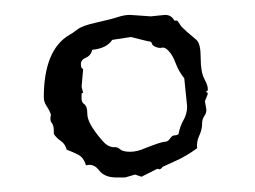

<svg xmlns="http://www.w3.org/2000/svg" viewBox="-20 -662 349 263"><path d="M206.1 -641.6Q214.8 -641.6 218.8 -633.8H222.7Q224.6 -631.8 226.6 -628.4Q228.5 -625 235.8 -618.7Q243.2 -612.3 249 -607.4Q254.9 -602.5 254.9 -583Q254.9 -563.5 259.8 -554.2Q264.6 -544.9 264.6 -541V-538.1L262.7 -537.1Q262.7 -535.2 263.7 -535.2Q264.6 -535.2 264.6 -533.2L260.7 -523.4L262.7 -511.7Q262.7 -506.8 259.8 -502.9Q256.8 -499 256.8 -491.7Q256.8 -484.4 252.9 -476.1Q249 -467.8 250 -459Q235.4 -448.2 221.2 -441.9Q207 -435.5 203.1 -433.6L200.2 -430.7Q198.2 -429.7 197.8 -430.2Q197.3 -430.7 195.3 -430.7L173.8 -419.9L165 -422.9L151.4 -418.9H139.6Q123 -418.9 115.7 -428.7Q108.4 -438.5 97.7 -435.5Q94.7 -446.3 86.9 -450.2Q79.1 -454.1 71.3 -457Q69.3 -464.8 63.5 -468.8Q57.6 -472.7 53.7 -478.5V-483.4Q53.7 -490.2 50.8 -493.7Q47.9 -497.1 49.8 -504.9Q47.9 -510.7 43.9 -516.6Q40 -522.5 40 -528.3Q40 -593.8 75.2 -614.3Q79.1 -616.2 85.9 -621.6Q92.8 -627 112.8 -631.3Q132.8 -635.7 141.6 -638.7Q150.4 -641.6 158.2 -641.6L186.5 -639.6ZM182.6 -605.5 159.2 -611.3 133.8 -607.4Q126 -595.7 106.4 -593.8Q104.5 -585.9 97.7 -583Q90.8 -580.1 90.8 -574.2Q90.8 -568.4 93.8 -567.4V-566.4L91.8 -543L93.8 -535.2Q92.8 -534.2 91.8 -534.2V-530.3Q90.8 -522.5 95.2 -519.5Q99.6 -516.6 99.6 -506.3Q99.6 -496.1 110.8 -481Q122.1 -465.8 127.4 -462.9Q132.8 -460 136.7 -460.4Q140.6 -460.9 144.5 -457.5Q148.4 -454.1 158.2 -454.1Q168 -454.1 178.7 -459Q201.2 -467.8 205.6 -467.8Q210 -467.8 212.9 -472.2Q215.8 -476.6 219.2 -476.6Q222.7 -476.6 224.6 -478.5Q226.6 -489.3 231.4 -497.6Q236.3 -505.9 236.3 -516.6L232.4 -554.7Q224.6 -564.5 220.7 -575.2Q216.8 -585.9 211.4 -591.8Q206.1 -597.7 202.1 -596.7Q198.2 -595.7 193.4 -597.7Q188.5 -599.6 188 -602.5Q187.5 -605.5 182.6 -605.5Z"/></svg>

Font: Mountains of Christmas
Style: Regular
Weight: 400
Designer: Crystal Kluge
Foundry: Font Diner, Inc DBA Tart Workshop
Version: Version 1.003